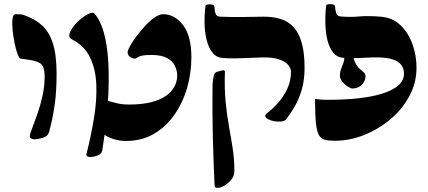

<svg xmlns="http://www.w3.org/2000/svg" viewBox="-20 -673 2078 933"><path d="M147 4Q139 4 130.5 -0.5Q122 -5 126 -19Q130 -34 141 -62.5Q152 -91 165 -129Q178 -167 187.5 -211.5Q197 -256 197 -303Q197 -344 181 -360.5Q165 -377 111 -384Q104 -385 96 -386Q88 -387 80 -388Q73 -389 65 -411Q57 -433 50.5 -465Q44 -497 41 -529Q38 -561 41 -582.5Q44 -604 56 -604Q67 -604 77.5 -603.5Q88 -603 98 -599Q150 -581 184.5 -549.5Q219 -518 237 -462Q255 -406 255 -313Q255 -233 246.5 -169Q238 -105 219 -33Q213 -11 188.5 -3.5Q164 4 147 4Z M591 12Q560 12 531 2.5Q502 -7 483.5 -21Q465 -35 465 -47Q466 -66 468.5 -91Q471 -116 475 -140Q479 -164 483 -180Q486 -188 502 -183.5Q518 -179 545 -172Q572 -165 607 -165Q670 -165 715 -176.5Q760 -188 787.5 -208Q815 -228 828 -253Q841 -278 841 -306Q841 -329 830.5 -352Q820 -375 792.5 -390.5Q765 -406 715 -406Q689 -406 672.5 -403Q656 -400 643 -391Q634 -384 617 -393.5Q600 -403 600 -419Q600 -427 611.5 -448.5Q623 -470 642.5 -496Q662 -522 685 -547Q708 -572 731 -588Q754 -604 773 -604Q829 -604 869.5 -551Q910 -498 910 -395Q910 -318 889 -245.5Q868 -173 827 -114.5Q786 -56 727 -22Q668 12 591 12ZM400 76Q423 -15 437 -101Q451 -187 448 -262Q445 -337 417.5 -394Q390 -451 329 -482Q313 -490 317.5 -508Q322 -526 338.5 -546.5Q355 -567 376.5 -584Q398 -601 416 -608Q434 -615 441 -605Q469 -571 484.5 -515Q500 -459 505 -389.5Q510 -320 507.5 -243Q505 -166 496.5 -89Q488 -12 477 58Q474 75 454.5 82.5Q435 90 418 90Q410 90 404.5 86.5Q399 83 400 76Z M1372 -95Q1364 -84 1343.5 -82.5Q1323 -81 1302 -86.5Q1281 -92 1272 -102Q1263 -112 1279 -124Q1305 -144 1331.5 -173.5Q1358 -203 1376 -241.5Q1394 -280 1394 -324Q1394 -342 1379.5 -358.5Q1365 -375 1334.5 -385Q1304 -395 1255 -394Q1224 -393 1191.5 -391.5Q1159 -390 1126.5 -389.5Q1094 -389 1063 -391Q1032 -393 1013 -416.5Q994 -440 984.5 -477.5Q975 -515 974 -559Q973 -603 979 -646Q980 -650 990.5 -651.5Q1001 -653 1011.5 -650.5Q1022 -648 1022 -640Q1023 -618 1028 -605.5Q1033 -593 1049 -592Q1075 -591 1102 -590.5Q1129 -590 1166.5 -590.5Q1204 -591 1263 -592Q1308 -592 1344.5 -580.5Q1381 -569 1406.5 -541.5Q1432 -514 1446 -465.5Q1460 -417 1460 -343Q1460 -284 1446.5 -238Q1433 -192 1413 -157Q1393 -122 1372 -95ZM1037 240Q1030 240 1027 238Q1024 236 1023 229Q1021 201 1019 144.5Q1017 88 1015 16.5Q1013 -55 1012.5 -128.5Q1012 -202 1013 -264Q1015 -293 1019.5 -307.5Q1024 -322 1037 -325L1066 -332L1073 -328Q1070 -243 1076.5 -177.5Q1083 -112 1093 -57Q1103 -2 1111 50Q1119 102 1119 160Q1119 181 1104.5 199Q1090 217 1071 228.5Q1052 240 1037 240Z M1694 -440Q1694 -397 1703.5 -374.5Q1713 -352 1725 -341Q1737 -330 1746.5 -322.5Q1756 -315 1756 -302Q1756 -279 1738 -261Q1720 -243 1693 -243Q1684 -243 1669.5 -252.5Q1655 -262 1643.5 -276Q1632 -290 1632 -304Q1632 -324 1637.5 -338Q1643 -352 1648.5 -367Q1654 -382 1654 -405ZM1608 11Q1578 11 1559 6.5Q1540 2 1529.5 -17Q1519 -36 1515 -77.5Q1511 -119 1511 -192Q1525 -191 1536 -189.5Q1547 -188 1576 -188Q1652 -188 1718.5 -195Q1785 -202 1835.5 -217.5Q1886 -233 1914.5 -257Q1943 -281 1943 -315Q1943 -341 1929.5 -358Q1916 -375 1889 -384Q1862 -393 1821 -394Q1794 -395 1745 -392Q1696 -389 1649 -392Q1618 -394 1599 -417.5Q1580 -441 1571 -478.5Q1562 -516 1561 -560Q1560 -604 1565 -647Q1566 -651 1576 -652.5Q1586 -654 1597 -651.5Q1608 -649 1608 -641Q1610 -619 1614.5 -607Q1619 -595 1635 -593Q1681 -589 1725 -593Q1769 -597 1829 -592Q1887 -588 1926 -550.5Q1965 -513 1984.5 -458Q2004 -403 2004 -344Q2004 -270 1969 -205.5Q1934 -141 1876 -92.5Q1818 -44 1748 -16.5Q1678 11 1608 11Z"/></svg>

Font: Noto Rashi Hebrew Black
Style: Regular
Weight: 900
Version: Version 1.006